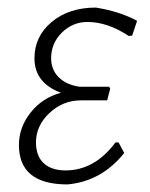

<svg xmlns="http://www.w3.org/2000/svg" viewBox="-20 -482 396 507"><path d="M158 5Q30 5 30 -99Q30 -146 61 -185Q92 -224 141 -237Q71 -263 71 -328Q71 -386 116.5 -424Q162 -462 233 -462Q296 -452 342 -427L329 -388L320 -387Q264 -424 211 -424Q172 -424 143.5 -396Q115 -368 115 -328Q115 -298 135 -278Q155 -258 190 -253H268L271 -248L263 -217H194Q146 -217 110.5 -183.5Q75 -150 75 -106Q75 -70 95.5 -51Q116 -32 153 -32Q230 -32 285 -106H293L308 -78Q248 -3 158 5Z"/></svg>

Font: Alegreya Sans SC Light
Style: Italic
Weight: 300
Italic angle: -7°
Designer: Juan Pablo del Peral
Foundry: Huerta Tipografica
Version: Version 2.007